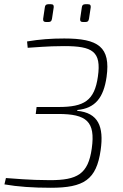

<svg xmlns="http://www.w3.org/2000/svg" viewBox="-20 -880 582 908"><path d="M221 -860H208C198 -860 193 -855 192 -845L184 -791C183 -780 188 -776 197 -776H209C220 -776 224 -780 226 -792L234 -845C235 -855 232 -860 221 -860ZM396 -860H383C373 -860 368 -855 367 -845L359 -791C358 -780 362 -776 372 -776H384C395 -776 399 -780 401 -792L409 -845C410 -855 407 -860 396 -860ZM284 -698C221 -698 168 -694 108 -684L111 -654C139 -655 200 -662 283 -662C418 -662 460 -637 443 -518C427 -404 378 -374 257 -374H153L149 -341H255C389 -341 432 -306 414 -178C397 -56 345 -28 216 -28C119 -28 42 -36 8 -38L1 -8C64 3 136 8 220 8C377 8 436 -30 456 -170C472 -281 445 -347 344 -356L347 -360C430 -368 470 -418 484 -516C504 -658 445 -698 284 -698Z"/></svg>

Font: Exo 2 Extra Light
Style: Italic
Weight: 250
Italic angle: -8°
Designer: Natanael Gama
Version: Version 1.001;PS 001.001;hotconv 1.0.88;makeotf.lib2.5.64775